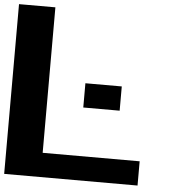

<svg xmlns="http://www.w3.org/2000/svg" viewBox="-58 -930 929 986"><g transform="rotate(5 406.0 -437.5)"><path d="M0 0H687.5V-125H187.5V-875H0ZM375 -375H562.5V-500H375Z"/></g></svg>

Font: Faithful 32x
Style: Semibold
Weight: 400
Foundry: Faithful Resource Pack
Version: Version 1.0; January 27, 2023